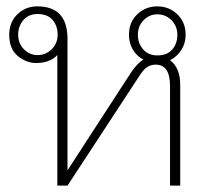

<svg xmlns="http://www.w3.org/2000/svg" viewBox="-20 -583 652 603"><path d="M546 -317V0H514V-313Q514 -380 469 -380Q454 -380 442.5 -372.5Q431 -365 420 -348L192 0H160V-410Q148 -397 130.5 -391Q113 -385 94 -385Q63 -385 36 -407Q9 -429 9 -474Q9 -513 34.5 -538Q60 -563 97 -563Q192 -563 192 -461V-48L392 -356Q410 -383 430 -396Q409 -407 397 -427.5Q385 -448 385 -474Q385 -513 411 -538Q437 -563 474 -563Q511 -563 537 -538Q563 -513 563 -474Q563 -447 549.5 -426Q536 -405 514 -394Q546 -370 546 -317ZM161 -474Q161 -502 145 -520.5Q129 -539 98 -539Q70 -539 53.5 -520Q37 -501 37 -474Q37 -447 55 -428.5Q73 -410 98 -410Q124 -410 142.5 -428.5Q161 -447 161 -474ZM413 -474Q413 -447 429.5 -428Q446 -409 474 -409Q505 -409 521 -427.5Q537 -446 537 -474Q537 -501 518.5 -519.5Q500 -538 474 -538Q449 -538 431 -519.5Q413 -501 413 -474Z"/></svg>

Font: Taviraj Thin
Style: Regular
Weight: 250
Designer: Katatrad Team
Foundry: CadsonDemak
Version: Version 1.001